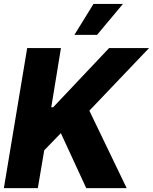

<svg xmlns="http://www.w3.org/2000/svg" viewBox="-25 -977 794 997"><path d="M-4.9 0 116.2 -727.5H291.5L241.2 -419.9H251L541.5 -727.5H749L439 -402.3L632.8 0H422.9L291 -285.6L204.6 -196.3L171.4 0ZM361.3 -795.9 460.4 -956.5H613.3L479 -795.9Z"/></svg>

Font: Inter Tight ExtraBold
Style: Italic
Weight: 800
Italic angle: -9.39999°
Designer: Rasmus Andersson
Foundry: rsms
Version: Version 3.004